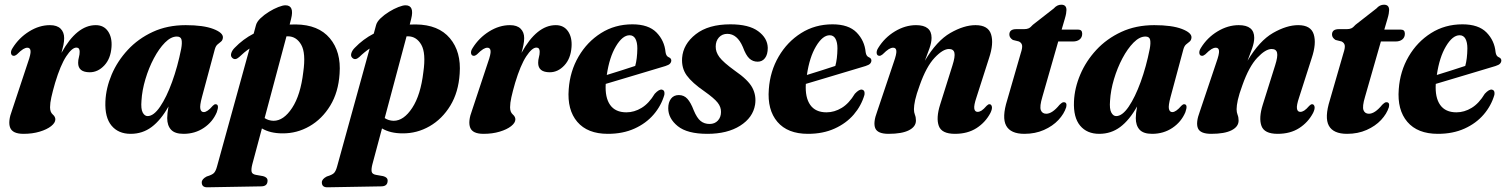

<svg xmlns="http://www.w3.org/2000/svg" viewBox="-20 -560 6410 817"><path d="M38 -322.5Q29 -323 27 -332.8Q25 -342.5 33.5 -355.5Q60.5 -399 103.8 -426Q147 -453 192.5 -453Q222.5 -453 237.8 -438Q253 -423 253 -398Q253 -384 249.8 -368.2Q246.5 -352.5 241.5 -335Q306.5 -453 387.5 -453Q421.5 -453 439.5 -427Q457.5 -401 454.5 -360Q451 -310.5 423.8 -281.5Q396.5 -252.5 362 -252.5Q312.5 -252.5 312.5 -292.5Q312.5 -305 315.8 -316.5Q319 -328 319 -340Q319 -357.5 305 -357.5Q286.5 -357.5 262 -320.5Q237.5 -283.5 214.5 -207.5Q204 -171 198.5 -146.2Q193 -121.5 193 -103.5Q193 -83 204.2 -73.2Q215.5 -63.5 215.5 -52Q215.5 -37.5 197.5 -23.2Q179.5 -9 148.8 0.2Q118 9.5 80 9.5Q33.5 9.5 23.2 -16.8Q13 -43 31.5 -91.5L99 -295Q111.5 -330 110 -343.5Q108.5 -357 96.5 -357Q88.5 -357 78.5 -351Q68.5 -345 51.5 -328Q44 -322 38 -322.5Z M839.5 -147.5Q829.5 -110.5 832.5 -96.8Q835.5 -83 847 -83Q862.5 -83 885.5 -110Q892.5 -117 897.5 -116.5Q914.5 -116 902.5 -82.5Q885 -41 847.2 -15.8Q809.5 9.5 761 9.5Q724 9.5 707.8 -8.2Q691.5 -26 691.5 -57.5Q691.5 -77 697 -107Q664.5 -49 625.5 -19.8Q586.5 9.5 536 9.5Q483.5 9.5 454.5 -25.5Q425.5 -60.5 428.5 -128.5Q431 -185.5 455.2 -242.8Q479.5 -300 523.8 -347.8Q568 -395.5 630 -424.2Q692 -453 770 -453Q845.5 -453 887.8 -436.8Q930 -420.5 928.5 -400Q927.5 -388.5 920.5 -383Q913.5 -377.5 905.8 -371Q898 -364.5 894 -350ZM582 -131.5Q579 -96.5 587.2 -81.2Q595.5 -66 608 -66Q634 -66 661.2 -106Q688.5 -146 712.2 -211.2Q736 -276.5 751 -352.5Q755.5 -377 752.5 -390.8Q749.5 -404.5 732.5 -404.5Q707.5 -404.5 682 -378.8Q656.5 -353 634.8 -312Q613 -271 598.8 -223.2Q584.5 -175.5 582 -131.5Z M997.5 -317Q980 -301.5 967.5 -314.5Q960.5 -321.5 964 -333.5Q967.5 -345.5 978.5 -356.5Q1014 -393.5 1059.5 -417L1069.5 -454Q1073.5 -468 1089 -482.8Q1104.5 -497.5 1124.8 -510Q1145 -522.5 1164.2 -530Q1183.5 -537.5 1194.5 -537.5Q1233.5 -537.5 1218.5 -479L1212.5 -455.5Q1225 -456 1238.5 -456Q1335 -455 1383.5 -397.2Q1432 -339.5 1425 -246.5Q1420 -167.5 1385.2 -110.5Q1350.5 -53.5 1297 -22.8Q1243.5 8 1182 7.5Q1130 7.5 1094.5 -13.5L1053.5 139.5Q1048.5 159.5 1050.5 170.2Q1052.5 181 1068.5 184L1099.5 189.5Q1118.5 194.5 1118.5 208.5Q1118.5 233 1091 233L861.5 237Q838.5 237 838.5 216Q838.5 202 859.5 191Q883 184 890.5 176Q898 168 903 150L1042 -353.5Q1019 -338 997.5 -317ZM1144 -46Q1187 -46 1223 -100.8Q1259 -155.5 1270.5 -253.5Q1282 -334 1261.8 -369.5Q1241.5 -405 1205.5 -405.5Q1202 -405.5 1199 -405.5L1106 -57.5Q1122.5 -46.5 1144 -46Z M1508.5 -317Q1491 -301.5 1478.5 -314.5Q1471.5 -321.5 1475 -333.5Q1478.5 -345.5 1489.5 -356.5Q1525 -393.5 1570.5 -417L1580.5 -454Q1584.5 -468 1600 -482.8Q1615.5 -497.5 1635.8 -510Q1656 -522.5 1675.2 -530Q1694.5 -537.5 1705.5 -537.5Q1744.5 -537.5 1729.5 -479L1723.5 -455.5Q1736 -456 1749.5 -456Q1846 -455 1894.5 -397.2Q1943 -339.5 1936 -246.5Q1931 -167.5 1896.2 -110.5Q1861.5 -53.5 1808 -22.8Q1754.5 8 1693 7.5Q1641 7.5 1605.5 -13.5L1564.5 139.5Q1559.5 159.5 1561.5 170.2Q1563.5 181 1579.5 184L1610.5 189.5Q1629.5 194.5 1629.5 208.5Q1629.5 233 1602 233L1372.5 237Q1349.5 237 1349.5 216Q1349.5 202 1370.5 191Q1394 184 1401.5 176Q1409 168 1414 150L1553 -353.5Q1530 -338 1508.5 -317ZM1655 -46Q1698 -46 1734 -100.8Q1770 -155.5 1781.5 -253.5Q1793 -334 1772.8 -369.5Q1752.5 -405 1716.5 -405.5Q1713 -405.5 1710 -405.5L1617 -57.5Q1633.5 -46.5 1655 -46Z M1995.5 -322.5Q1986.5 -323 1984.5 -332.8Q1982.5 -342.5 1991 -355.5Q2018 -399 2061.2 -426Q2104.5 -453 2150 -453Q2180 -453 2195.2 -438Q2210.5 -423 2210.5 -398Q2210.5 -384 2207.2 -368.2Q2204 -352.5 2199 -335Q2264 -453 2345 -453Q2379 -453 2397 -427Q2415 -401 2412 -360Q2408.5 -310.5 2381.2 -281.5Q2354 -252.5 2319.5 -252.5Q2270 -252.5 2270 -292.5Q2270 -305 2273.2 -316.5Q2276.5 -328 2276.5 -340Q2276.5 -357.5 2262.5 -357.5Q2244 -357.5 2219.5 -320.5Q2195 -283.5 2172 -207.5Q2161.5 -171 2156 -146.2Q2150.5 -121.5 2150.5 -103.5Q2150.5 -83 2161.8 -73.2Q2173 -63.5 2173 -52Q2173 -37.5 2155 -23.2Q2137 -9 2106.2 0.2Q2075.5 9.5 2037.5 9.5Q1991 9.5 1980.8 -16.8Q1970.5 -43 1989 -91.5L2056.5 -295Q2069 -330 2067.5 -343.5Q2066 -357 2054 -357Q2046 -357 2036 -351Q2026 -345 2009 -328Q2001.5 -322 1995.5 -322.5Z M2807 -156.5Q2793.5 -110 2761.2 -72.5Q2729 -35 2679.8 -12.8Q2630.5 9.5 2566.5 9.5Q2480 9.5 2436.5 -41.5Q2393 -92.5 2400 -180.5Q2405.5 -257 2442 -319.5Q2478.5 -382 2537.5 -419.2Q2596.5 -456.5 2671 -456.5Q2739.5 -456.5 2773.5 -421.8Q2807.5 -387 2812 -338Q2814.5 -320.5 2826.5 -316Q2836 -312 2836.5 -303Q2836.5 -295.5 2831.2 -289.5Q2826 -283.5 2811.5 -279Q2795 -274 2765.5 -265.2Q2736 -256.5 2699.8 -245.5Q2663.5 -234.5 2626.2 -223.5Q2589 -212.5 2557.5 -203Q2554 -145 2576.2 -113.5Q2598.5 -82 2645.5 -82Q2679 -82 2710.2 -101Q2741.5 -120 2766 -161Q2785 -181.5 2797.5 -178.5Q2810 -175 2807 -156.5ZM2659 -410Q2629 -410 2601 -363.2Q2573 -316.5 2562 -241Q2593 -250.5 2626 -261Q2659 -271.5 2683 -279.5Q2691.5 -309.5 2692 -354Q2692 -380 2683.8 -395Q2675.5 -410 2659 -410Z M2999.5 -32.5Q3021.5 -32.5 3034.8 -47Q3048 -61.5 3048 -83.5Q3048.5 -104.5 3033.8 -123.2Q3019 -142 2978 -171Q2925 -207.5 2902.2 -239Q2879.5 -270.5 2882.5 -313.5Q2887 -372.5 2940.8 -414.5Q2994.5 -456.5 3088 -456.5Q3166.5 -456.5 3206.2 -427.2Q3246 -398 3247 -356.5Q3247 -328 3235.2 -312.8Q3223.5 -297.5 3204 -297.5Q3183.5 -297.5 3168.8 -311Q3154 -324.5 3141 -360Q3117 -416 3075 -416Q3053 -416 3039.2 -400.8Q3025.5 -385.5 3025.5 -362Q3025 -339 3041.2 -317Q3057.5 -295 3106.5 -259.5Q3164 -220 3181.5 -186.5Q3199 -153 3193 -114.5Q3184 -59.5 3129.5 -25Q3075 9.5 2990 9.5Q2904.5 9.5 2864 -23.2Q2823.5 -56 2823.5 -99.5Q2823.5 -124.5 2835.2 -140Q2847 -155.5 2868.5 -155.5Q2890.5 -155.5 2905 -139.5Q2919.5 -123.5 2932 -90.5Q2945.5 -58 2961.2 -45.2Q2977 -32.5 2999.5 -32.5Z M3658.5 -156.5Q3645 -110 3612.8 -72.5Q3580.5 -35 3531.2 -12.8Q3482 9.5 3418 9.5Q3331.5 9.5 3288 -41.5Q3244.5 -92.5 3251.5 -180.5Q3257 -257 3293.5 -319.5Q3330 -382 3389 -419.2Q3448 -456.5 3522.5 -456.5Q3591 -456.5 3625 -421.8Q3659 -387 3663.5 -338Q3666 -320.5 3678 -316Q3687.5 -312 3688 -303Q3688 -295.5 3682.8 -289.5Q3677.5 -283.5 3663 -279Q3646.5 -274 3617 -265.2Q3587.5 -256.5 3551.2 -245.5Q3515 -234.5 3477.8 -223.5Q3440.5 -212.5 3409 -203Q3405.5 -145 3427.8 -113.5Q3450 -82 3497 -82Q3530.5 -82 3561.8 -101Q3593 -120 3617.5 -161Q3636.5 -181.5 3649 -178.5Q3661.5 -175 3658.5 -156.5ZM3510.5 -410Q3480.5 -410 3452.5 -363.2Q3424.5 -316.5 3413.5 -241Q3444.5 -250.5 3477.5 -261Q3510.5 -271.5 3534.5 -279.5Q3543 -309.5 3543.5 -354Q3543.5 -380 3535.2 -395Q3527 -410 3510.5 -410Z M3721.5 -322.5Q3712 -323 3710.5 -333.2Q3709 -343.5 3717 -356Q3744 -400 3788 -426.5Q3832 -453 3878 -453Q3944 -453 3944 -399Q3944 -379.5 3935 -354Q3926 -328.5 3915.5 -301.5Q3966 -386.5 4024 -419.8Q4082 -453 4131 -453Q4185 -453 4197.2 -414Q4209.5 -375 4188.5 -312.5L4135 -145.5Q4123.5 -111.5 4125.8 -97.8Q4128 -84 4140 -84Q4148 -84 4156.8 -89.5Q4165.5 -95 4178.5 -110Q4185.5 -117 4190.5 -116.5Q4198 -116.5 4200.5 -106.8Q4203 -97 4194.5 -79.5Q4173.5 -39.5 4135.5 -15Q4097.5 9.5 4043.5 9.5Q3987 9.5 3974.8 -24.2Q3962.5 -58 3980.5 -115L4033 -282Q4045 -319.5 4041.2 -335.5Q4037.5 -351.5 4018 -351.5Q3992 -351.5 3956.8 -314Q3921.5 -276.5 3893.5 -197Q3879.5 -159 3874.2 -134.8Q3869 -110.5 3869 -95.5Q3869 -82 3873.2 -71.5Q3877.5 -61 3877.5 -47Q3877.5 -21 3847.8 -5.8Q3818 9.5 3761 9.5Q3714.5 9.5 3704.5 -14.2Q3694.5 -38 3712.5 -85.5L3783 -295Q3795.5 -330 3794.2 -343.5Q3793 -357 3780.5 -357Q3772 -357 3762 -351Q3752 -345 3735.5 -328.5Q3727.5 -322 3721.5 -322.5Z M4316 -383.5 4290 -390Q4275 -399.5 4275 -413Q4275 -436 4304.5 -436H4338Q4349.5 -436 4357.2 -439.5Q4365 -443 4375 -454.5L4464 -524Q4478 -540 4496 -540Q4518 -540 4518 -517.5Q4518 -511.5 4516.5 -502.5Q4515 -493.5 4511 -480L4497.5 -434H4568Q4585 -434 4585 -416.5Q4585 -401 4574.2 -392.2Q4563.5 -383.5 4545.5 -383.5H4483L4415.5 -148Q4403 -106.5 4409 -91.2Q4415 -76 4432 -76Q4457.5 -76 4488.5 -114Q4496 -121 4499.8 -123.2Q4503.5 -125.5 4507.5 -125Q4521.5 -124.5 4517 -104Q4508 -75.5 4483.8 -49.5Q4459.5 -23.5 4422.2 -7Q4385 9.5 4339 9.5Q4280.5 9.5 4261.5 -25.2Q4242.5 -60 4266 -134.5L4323.5 -333.5Q4331 -356 4329.2 -366.8Q4327.5 -377.5 4316 -383.5Z M4961 -147.5Q4951 -110.5 4954 -96.8Q4957 -83 4968.5 -83Q4984 -83 5007 -110Q5014 -117 5019 -116.5Q5036 -116 5024 -82.5Q5006.5 -41 4968.8 -15.8Q4931 9.5 4882.5 9.5Q4845.5 9.5 4829.2 -8.2Q4813 -26 4813 -57.5Q4813 -77 4818.5 -107Q4786 -49 4747 -19.8Q4708 9.5 4657.5 9.5Q4605 9.5 4576 -25.5Q4547 -60.5 4550 -128.5Q4552.5 -185.5 4576.8 -242.8Q4601 -300 4645.2 -347.8Q4689.5 -395.5 4751.5 -424.2Q4813.5 -453 4891.5 -453Q4967 -453 5009.2 -436.8Q5051.5 -420.5 5050 -400Q5049 -388.5 5042 -383Q5035 -377.5 5027.2 -371Q5019.5 -364.5 5015.5 -350ZM4703.5 -131.5Q4700.5 -96.5 4708.8 -81.2Q4717 -66 4729.5 -66Q4755.5 -66 4782.8 -106Q4810 -146 4833.8 -211.2Q4857.5 -276.5 4872.5 -352.5Q4877 -377 4874 -390.8Q4871 -404.5 4854 -404.5Q4829 -404.5 4803.5 -378.8Q4778 -353 4756.2 -312Q4734.5 -271 4720.2 -223.2Q4706 -175.5 4703.5 -131.5Z M5094.5 -322.5Q5085 -323 5083.5 -333.2Q5082 -343.5 5090 -356Q5117 -400 5161 -426.5Q5205 -453 5251 -453Q5317 -453 5317 -399Q5317 -379.5 5308 -354Q5299 -328.5 5288.5 -301.5Q5339 -386.5 5397 -419.8Q5455 -453 5504 -453Q5558 -453 5570.2 -414Q5582.5 -375 5561.5 -312.5L5508 -145.5Q5496.5 -111.5 5498.8 -97.8Q5501 -84 5513 -84Q5521 -84 5529.8 -89.5Q5538.5 -95 5551.5 -110Q5558.5 -117 5563.5 -116.5Q5571 -116.5 5573.5 -106.8Q5576 -97 5567.5 -79.5Q5546.5 -39.5 5508.5 -15Q5470.5 9.5 5416.5 9.5Q5360 9.5 5347.8 -24.2Q5335.5 -58 5353.5 -115L5406 -282Q5418 -319.5 5414.2 -335.5Q5410.5 -351.5 5391 -351.5Q5365 -351.5 5329.8 -314Q5294.5 -276.5 5266.5 -197Q5252.5 -159 5247.2 -134.8Q5242 -110.5 5242 -95.5Q5242 -82 5246.2 -71.5Q5250.5 -61 5250.5 -47Q5250.5 -21 5220.8 -5.8Q5191 9.5 5134 9.5Q5087.5 9.5 5077.5 -14.2Q5067.5 -38 5085.5 -85.5L5156 -295Q5168.5 -330 5167.2 -343.5Q5166 -357 5153.5 -357Q5145 -357 5135 -351Q5125 -345 5108.5 -328.5Q5100.5 -322 5094.5 -322.5Z M5689 -383.5 5663 -390Q5648 -399.5 5648 -413Q5648 -436 5677.5 -436H5711Q5722.5 -436 5730.2 -439.5Q5738 -443 5748 -454.5L5837 -524Q5851 -540 5869 -540Q5891 -540 5891 -517.5Q5891 -511.5 5889.5 -502.5Q5888 -493.5 5884 -480L5870.5 -434H5941Q5958 -434 5958 -416.5Q5958 -401 5947.2 -392.2Q5936.5 -383.5 5918.5 -383.5H5856L5788.5 -148Q5776 -106.5 5782 -91.2Q5788 -76 5805 -76Q5830.5 -76 5861.5 -114Q5869 -121 5872.8 -123.2Q5876.5 -125.5 5880.5 -125Q5894.5 -124.5 5890 -104Q5881 -75.5 5856.8 -49.5Q5832.5 -23.5 5795.2 -7Q5758 9.5 5712 9.5Q5653.5 9.5 5634.5 -25.2Q5615.5 -60 5639 -134.5L5696.5 -333.5Q5704 -356 5702.2 -366.8Q5700.5 -377.5 5689 -383.5Z M6339 -156.5Q6325.5 -110 6293.2 -72.5Q6261 -35 6211.8 -12.8Q6162.5 9.5 6098.5 9.5Q6012 9.5 5968.5 -41.5Q5925 -92.5 5932 -180.5Q5937.5 -257 5974 -319.5Q6010.5 -382 6069.5 -419.2Q6128.5 -456.5 6203 -456.5Q6271.5 -456.5 6305.5 -421.8Q6339.5 -387 6344 -338Q6346.5 -320.5 6358.5 -316Q6368 -312 6368.5 -303Q6368.5 -295.5 6363.2 -289.5Q6358 -283.5 6343.5 -279Q6327 -274 6297.5 -265.2Q6268 -256.5 6231.8 -245.5Q6195.5 -234.5 6158.2 -223.5Q6121 -212.5 6089.5 -203Q6086 -145 6108.2 -113.5Q6130.5 -82 6177.5 -82Q6211 -82 6242.2 -101Q6273.5 -120 6298 -161Q6317 -181.5 6329.5 -178.5Q6342 -175 6339 -156.5ZM6191 -410Q6161 -410 6133 -363.2Q6105 -316.5 6094 -241Q6125 -250.5 6158 -261Q6191 -271.5 6215 -279.5Q6223.5 -309.5 6224 -354Q6224 -380 6215.8 -395Q6207.5 -410 6191 -410Z"/></svg>

Font: Fraunces 144pt Soft
Style: Bold Italic
Weight: 700
Italic angle: -16°
Version: Version 1.000;[b76b70a41]